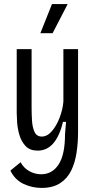

<svg xmlns="http://www.w3.org/2000/svg" viewBox="-20 -769 469 942"><path d="M184 153Q137 153 95 133Q53 113 31 68L81 27Q96 55 123.5 70.5Q151 86 182 86Q236 86 267.5 38Q299 -10 299 -111L304 -171H289Q255 -30 165 -30Q127 -30 106 -52Q85 -74 75.5 -106Q66 -138 64 -168.5Q62 -199 62 -215V-528H135V-243Q135 -211 137 -177.5Q139 -144 149.5 -121.5Q160 -99 185 -99Q212 -99 235 -126Q258 -153 273 -193Q288 -233 291 -270V-528H363V-122Q363 -69 355.5 -19.5Q348 30 329 68.5Q310 107 274.5 130Q239 153 184 153ZM238 -606H178L235 -749H312Z"/></svg>

Font: Bricolage Grotesque 10pt Condensed Light
Style: Regular
Weight: 300
Width: 3
Designer: Mathieu Triay
Foundry: Atelier Triay
Version: Version 1.000; ttfautohint (v1.8.4.7-5d5b);gftools[0.9.32]